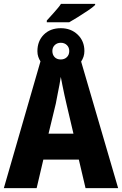

<svg xmlns="http://www.w3.org/2000/svg" viewBox="-20 -981 636 1001"><path d="M224 -874Q247 -899 260.5 -914.5Q274 -930 282.5 -940Q291 -950 298 -961H476V-955Q464 -943 438 -925.5Q412 -908 384.5 -891Q357 -874 341 -865H224ZM191 -661Q184 -672 179.5 -685Q175 -698 175 -714Q175 -767 208.5 -800.5Q242 -834 297 -834Q350 -834 385 -800.5Q420 -767 420 -715Q420 -699 415.5 -685.5Q411 -672 403 -660L596 0H426L391 -149H206L171 0H0ZM297 -671Q316 -671 328.5 -683Q341 -695 341 -715Q341 -734 328.5 -746Q316 -758 297 -758Q278 -758 265.5 -746Q253 -734 253 -715Q253 -696 264.5 -683.5Q276 -671 297 -671ZM233 -284H363L327 -437Q322 -458 316 -485.5Q310 -513 305 -538.5Q300 -564 297 -580Q295 -564 290 -539Q285 -514 280 -488Q275 -462 271 -441Z"/></svg>

Font: Noto Sans Condensed ExtraBold
Style: Regular
Weight: 800
Width: 3
Designer: Monotype Design Team
Foundry: Monotype Imaging Inc.
Version: Version 2.013; ttfautohint (v1.8.4.7-5d5b)